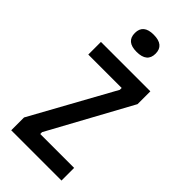

<svg xmlns="http://www.w3.org/2000/svg" viewBox="-226 -755 805 805"><g transform="rotate(45 176.0 -353.0)"><path d="M27 0V-76L229 -442V-453H31V-528H324V-452L124 -86V-75H325V0ZM166 -604Q105 -604 105 -655Q105 -706 166 -706Q228 -706 228 -655Q228 -604 166 -604Z"/></g></svg>

Font: Bricolage Grotesque 12pt Condensed
Style: Regular
Weight: 400
Width: 3
Designer: Mathieu Triay
Foundry: Atelier Triay
Version: Version 1.001; ttfautohint (v1.8.4.7-5d5b);gftools[0.9.33.de